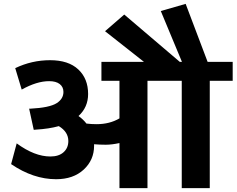

<svg xmlns="http://www.w3.org/2000/svg" viewBox="-20 -971 1221 991"><path d="M596.6 0V-232.6Q556.6 -224 525.8 -224Q494.9 -224 465.6 -226.5V-218.4Q465.6 -145.1 412 -95.6Q358.4 -46 269.5 -46Q152.2 -46 37.4 -123.9L66.2 -231Q158.2 -163.3 240.1 -163.3Q283.6 -163.3 308.1 -185.3Q332.7 -207.3 332.7 -243.2Q332.7 -290.2 283.6 -320Q233.1 -305.9 164.3 -301.8L154.2 -300.8L130.4 -410H136Q236.1 -415.1 273 -438.8Q307.4 -461.1 307.4 -496.5Q307.4 -522.2 288.2 -537.2Q269 -552.1 233.6 -552.1Q169.9 -552.1 92 -508.6L58.6 -619.3Q144.1 -660.3 238.6 -660.3Q333.2 -660.3 384 -612.7Q434.8 -565.2 434.8 -485.8Q434.8 -417.6 385.2 -372.1Q408.5 -355.9 426.2 -333.2Q451.5 -330.1 478.3 -330.1Q546 -330.1 596.6 -360V-554.1H503.5V-651.7H723L522.2 -809.9L621.3 -895.9L908 -651.7H919.1L809.9 -914.1L938.3 -951L1051.6 -651.7H1181V-554.1H1062.7V0H918.1V-554.1H741.2V0Z"/></svg>

Font: Khula
Style: Bold
Weight: 700
Designer: Erin McLaughlin, Steve Matteson
Version: Version 1.000;PS 1.0;hotconv 1.0.72;makeotf.lib2.5.5900; ttf